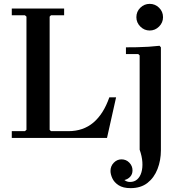

<svg xmlns="http://www.w3.org/2000/svg" viewBox="-20 -714 947 994"><path d="M546 -210H581L534 0H41V-35H109L117 -42V-628L109 -635H41V-670H312V-635H244L237 -628V-42L244 -35H334Q411 -35 463.5 -79.5Q516 -124 546 -210ZM656 260Q617 260 594 245Q571 230 561.5 209Q552 188 552 171Q552 146 569 128.5Q586 111 609 111Q633 111 649.5 128Q666 145 666 168Q666 188 654 201Q642 214 624 218Q629 222 636 225Q643 228 653 228Q675 228 690 215Q705 202 712 178.5Q719 155 717 125Q715 95 703 61V-427L696 -434H632V-469Q658 -469 688.5 -469.5Q719 -470 749.5 -472Q780 -474 806 -477L813 -469V64Q813 116 795.5 161Q778 206 743.5 233Q709 260 656 260ZM755 -556Q727 -556 706.5 -576.5Q686 -597 686 -625Q686 -654 706.5 -674Q727 -694 755 -694Q783 -694 803.5 -674Q824 -654 824 -625Q824 -597 803.5 -576.5Q783 -556 755 -556Z"/></svg>

Font: Brygada 1918 SemiBold
Style: Regular
Weight: 600
Designer: Mateusz Machalski | Borys Kosmynka | Przemek Hoffer
Foundry: NIEPODLEGLA 2018
Version: Version 3.006